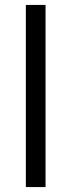

<svg xmlns="http://www.w3.org/2000/svg" viewBox="-20 -760 290 780"><path d="M85 0V-740H165V0Z"/></svg>

Font: Anuphan
Style: Regular
Weight: 400
Designer: Mike Abbink, Paul van der Laan, Pieter van Rosmalen, Mint Tantisuwanna
Foundry: Bold Monday; Cadson Demak
Version: Version 3.002;hotconv 1.0.109;makeotfexe 2.5.65596